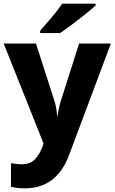

<svg xmlns="http://www.w3.org/2000/svg" viewBox="-20 -786 624 1046"><path d="M0 -549 217 -5 211 14Q197 52 171.5 80.5Q146 109 99 109Q82 109 66 107Q50 105 40 103V232Q54 235 72 237.5Q90 240 116 240Q289 240 357 57L584 -549H411L312 -238Q300 -201 294 -155H291Q288 -202 276 -238L176 -549ZM501 -766H319Q296 -732 260 -689.5Q224 -647 199 -619V-606H308Q334 -624 371.5 -652Q409 -680 445 -709Q481 -738 501 -756Z"/></svg>

Font: Noto Sans UI Extra
Style: Regular
Weight: 800
Designer: Monotype Design Team
Foundry: Monotype Imaging Inc.
Version: Version 1.901